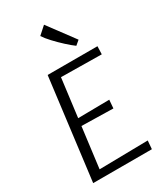

<svg xmlns="http://www.w3.org/2000/svg" viewBox="-250 -1135 1055 1232"><g transform="rotate(-30 278.0 -519.0)"><path d="M59 0 153 -747H522L520 -688L220 -692L184 -409L416 -412L411 -350L177 -355L139 -56L499 -62L494 0ZM406 -817Q380 -836 346.5 -866.8Q313 -897.5 282.8 -930Q252.5 -962.5 237 -987L294 -1038L438 -844Z"/></g></svg>

Font: Merriweather Sans Light
Style: Italic
Weight: 300
Italic angle: -7.5°
Designer: Eben Sorkin
Foundry: Eben Sorkin
Version: Version 2.001; ttfautohint (v1.8.3)